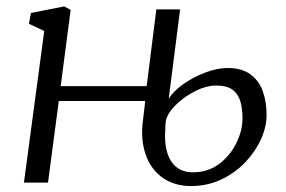

<svg xmlns="http://www.w3.org/2000/svg" viewBox="-20 -584 914 614"><path d="M590.5 11Q551.5 11 520 -4Q488.5 -19 467.5 -47.8Q446.5 -76.5 438.5 -117.2Q430.5 -158 438.5 -210L444.5 -261H168L133.5 0H56.5L121.5 -485L72.5 -508L79 -542.5L185 -563.5L206 -552.5L174 -308.5H449L480 -554H556L519.5 -268Q533 -291 564.5 -313.8Q596 -336.5 635 -351.5Q674 -366.5 708.5 -366.5Q752.5 -366.5 779.8 -347Q807 -327.5 819.8 -293.8Q832.5 -260 832.5 -216Q832.5 -179 814.8 -139.2Q797 -99.5 764.5 -65.2Q732 -31 687.5 -10Q643 11 590.5 11ZM597.5 -33Q644.5 -33 680 -59.2Q715.5 -85.5 735.5 -125.8Q755.5 -166 755.5 -206Q755.5 -234.5 749.2 -258Q743 -281.5 725 -296Q707 -310.5 671 -310.5Q641 -310.5 608 -294.5Q575 -278.5 548.8 -254.8Q522.5 -231 512.5 -206.5Q510 -197.5 509.2 -187.5Q508.5 -177.5 508.5 -168.5Q505.5 -129.5 514 -98.8Q522.5 -68 543.2 -50.5Q564 -33 597.5 -33Z"/></svg>

Font: Merriweather 24pt Light
Style: Italic
Weight: 300
Italic angle: -7.8°
Version: Version 2.101